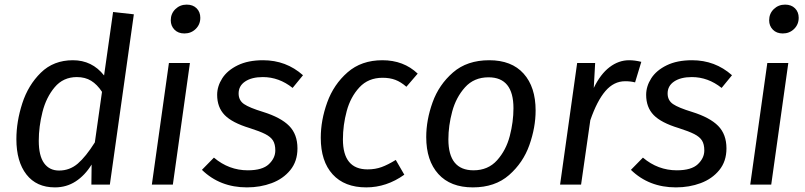

<svg xmlns="http://www.w3.org/2000/svg" viewBox="-20 -800 3490 832"><path d="M560 -738 456 0H376L377 -87Q348 -40 308 -14Q268 12 218 12Q138 12 94.5 -44Q51 -100 51 -197Q51 -273 76.5 -352Q102 -431 157 -485Q212 -539 296 -539Q379 -539 431 -473L470 -748ZM148 -190Q148 -125 171 -93Q194 -61 236 -61Q282 -61 317 -91Q352 -121 391 -183L422 -402Q401 -434 375 -450Q349 -466 313 -466Q254 -466 217 -422Q180 -378 164 -314.5Q148 -251 148 -190Z M729 0H638L712 -527H803ZM720 -712Q720 -741 740 -760.5Q760 -780 789 -780Q816 -780 832 -764Q848 -748 848 -723Q848 -694 828 -674.5Q808 -655 779 -655Q752 -655 736 -671.5Q720 -688 720 -712Z M1293 -474 1248 -419Q1189 -466 1119 -466Q1071 -466 1042.5 -447Q1014 -428 1014 -395Q1014 -365 1037.5 -349Q1061 -333 1120 -315Q1197 -291 1233 -254.5Q1269 -218 1269 -157Q1269 -101 1238 -63Q1207 -25 1157.5 -6.5Q1108 12 1050 12Q933 12 855 -64L907 -117Q972 -62 1054 -62Q1117 -62 1145 -88.5Q1173 -115 1173 -148Q1173 -175 1163 -191Q1153 -207 1129.5 -219Q1106 -231 1062 -245Q986 -268 953.5 -301.5Q921 -335 921 -389Q921 -426 943 -460.5Q965 -495 1010 -517Q1055 -539 1120 -539Q1220 -539 1293 -474Z M1790 -481 1741 -424Q1717 -445 1693 -454Q1669 -463 1638 -463Q1576 -463 1537.5 -421.5Q1499 -380 1482.5 -319Q1466 -258 1466 -196Q1466 -66 1573 -66Q1606 -66 1633.5 -76Q1661 -86 1695 -107L1732 -43Q1655 12 1567 12Q1473 12 1421.5 -44.5Q1370 -101 1370 -203Q1370 -279 1398 -356.5Q1426 -434 1486 -486.5Q1546 -539 1637 -539Q1729 -539 1790 -481Z M1827 -206Q1827 -280 1854.5 -356.5Q1882 -433 1943 -486Q2004 -539 2100 -539Q2197 -539 2249 -481Q2301 -423 2301 -321Q2301 -248 2274 -171.5Q2247 -95 2186 -41.5Q2125 12 2029 12Q1932 12 1879.5 -46Q1827 -104 1827 -206ZM2205 -331Q2205 -465 2097 -465Q2034 -465 1995 -421.5Q1956 -378 1939.5 -316.5Q1923 -255 1923 -196Q1923 -62 2032 -62Q2095 -62 2134 -105.5Q2173 -149 2189 -210.5Q2205 -272 2205 -331Z M2759 -532 2732 -443Q2713 -448 2689 -448Q2640 -448 2603.5 -405.5Q2567 -363 2538 -279L2498 0H2407L2481 -527H2559L2553 -419Q2582 -479 2621.5 -509Q2661 -539 2706 -539Q2731 -539 2759 -532Z M3152 -474 3107 -419Q3048 -466 2978 -466Q2930 -466 2901.5 -447Q2873 -428 2873 -395Q2873 -365 2896.5 -349Q2920 -333 2979 -315Q3056 -291 3092 -254.5Q3128 -218 3128 -157Q3128 -101 3097 -63Q3066 -25 3016.5 -6.5Q2967 12 2909 12Q2792 12 2714 -64L2766 -117Q2831 -62 2913 -62Q2976 -62 3004 -88.5Q3032 -115 3032 -148Q3032 -175 3022 -191Q3012 -207 2988.5 -219Q2965 -231 2921 -245Q2845 -268 2812.5 -301.5Q2780 -335 2780 -389Q2780 -426 2802 -460.5Q2824 -495 2869 -517Q2914 -539 2979 -539Q3079 -539 3152 -474Z M3322 0H3231L3305 -527H3396ZM3313 -712Q3313 -741 3333 -760.5Q3353 -780 3382 -780Q3409 -780 3425 -764Q3441 -748 3441 -723Q3441 -694 3421 -674.5Q3401 -655 3372 -655Q3345 -655 3329 -671.5Q3313 -688 3313 -712Z"/></svg>

Font: FiraGO
Style: Italic
Weight: 400
Italic angle: -8°
Designer: bBox Type GmbH
Foundry: bBox Type GmbH
Version: Version 1.001